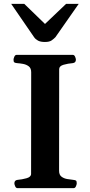

<svg xmlns="http://www.w3.org/2000/svg" viewBox="-20 -978 469 998"><path d="M71.3 0Q63 0 58.8 -9.8Q54.7 -19.5 54.7 -24.9Q54.7 -41 70.8 -43Q94.2 -44.9 117.9 -51.5Q141.6 -58.1 141.6 -74.2L142.1 -602.5Q142.1 -623.5 129.6 -633.1Q117.2 -642.6 100.1 -645.8Q83 -648.9 67.9 -649.9Q57.6 -650.9 54 -654.1Q50.3 -657.2 50.3 -668Q50.3 -673.3 54.4 -683.1Q58.6 -692.9 66.9 -692.9H357.9Q366.2 -692.9 370.4 -683.1Q374.5 -673.3 374.5 -668Q374.5 -651.9 358.4 -649.9Q333.5 -647.9 310.5 -641.4Q287.6 -634.8 287.6 -618.7L287.1 -90.3Q287.1 -69.3 299.6 -59.8Q312 -50.3 329.3 -47.4Q346.7 -44.4 361.3 -43Q371.6 -42 375.2 -39.1Q378.9 -36.1 378.9 -24.9Q378.9 -19.5 374.8 -9.8Q370.6 0 362.3 0ZM213.4 -759.8Q190.9 -759.8 177.7 -766.8Q164.6 -773.9 157.2 -784.7L38.1 -958H106L213.9 -853.5L323.7 -958H389.2L268.1 -784.7Q260.3 -776.4 248.5 -768.1Q236.8 -759.8 213.4 -759.8Z"/></svg>

Font: Gelasio SemiBold
Style: Regular
Weight: 600
Designer: Eben Sorkin
Foundry: Eben Sorkin
Version: Version 1.008